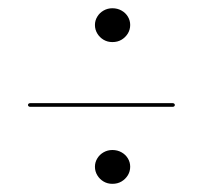

<svg xmlns="http://www.w3.org/2000/svg" viewBox="-20 -598 496 470"><path d="M255.1 -495Q243.1 -495 233.5 -500.7Q223.9 -506.4 218.2 -515.9Q212.4 -525.5 212.4 -536.8Q212.4 -547.9 218.2 -557.3Q223.9 -566.7 233.6 -572.2Q243.4 -577.8 255.1 -577.8Q267.5 -577.8 277.4 -572.2Q287.3 -566.7 293 -557.3Q298.7 -547.9 298.7 -536.8Q298.7 -525.5 292.9 -515.9Q287 -506.4 277.4 -500.7Q267.8 -495 255.1 -495ZM48.5 -341Q48.5 -343 50 -344.2Q51.5 -345.5 54 -345.5H403Q405 -345.5 406.5 -344.2Q408 -343 408 -341Q408 -339 406.5 -337.8Q405 -336.5 403 -336.5H54Q51.5 -336.5 50 -337.8Q48.5 -339 48.5 -341ZM255.1 -148Q243.1 -148 233.5 -153.7Q223.9 -159.4 218.2 -168.9Q212.4 -178.5 212.4 -189.8Q212.4 -200.9 218.2 -210.3Q223.9 -219.7 233.6 -225.2Q243.4 -230.8 255.1 -230.8Q267.5 -230.8 277.4 -225.2Q287.3 -219.7 293 -210.3Q298.7 -200.9 298.7 -189.8Q298.7 -178.5 292.9 -168.9Q287 -159.4 277.4 -153.7Q267.8 -148 255.1 -148Z"/></svg>

Font: Fraunces 120pt SemiBold
Style: Regular
Weight: 600
Version: Version 1.000;[b76b70a41]